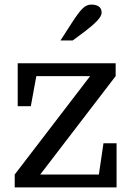

<svg xmlns="http://www.w3.org/2000/svg" viewBox="-20 -815 578 835"><path d="M296 -639 334 -667C397 -714 422 -740 422 -760C422 -784 405 -795 377 -795C349 -795 331 -775 292 -715L243 -639ZM155 -56 483 -484V-540H57V-353H114L138 -484H372L44 -56V0H487V-192H430L410 -56Z"/></svg>

Font: Domine
Style: Regular
Weight: 400
Designer: Pablo Impallari, Rodrigo Fuenzalida, Brenda Gallo
Foundry: Pablo Impallari, Rodrigo Fuenzalida, Brenda Gallo
Version: Version 2.000